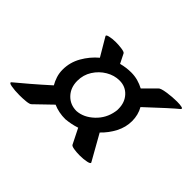

<svg xmlns="http://www.w3.org/2000/svg" viewBox="-84 -683 619 619"><g transform="rotate(45 225.0 -373.5)"><path d="M49 -201Q27 -201 11 -204Q-5 -207 2 -213Q19 -227 46.5 -250.5Q74 -274 105 -302Q98 -314 93.5 -328Q89 -342 89 -358Q89 -391 105.5 -420Q122 -449 147 -470L111 -531Q107 -536 119.5 -539Q132 -542 148 -542Q162 -542 175.5 -540Q189 -538 191 -534L207 -502Q230 -508 252 -508Q268 -508 282.5 -504Q297 -500 310 -493Q324 -507 335 -518Q346 -529 350 -533Q355 -539 378.5 -542.5Q402 -546 423 -546Q437 -546 445 -544Q453 -542 448 -537Q439 -530 412.5 -506Q386 -482 352 -450Q365 -427 365 -399Q365 -371 351.5 -345Q338 -319 317 -299L366 -212Q369 -207 355 -204Q341 -201 324 -201Q309 -201 297 -203Q285 -205 283 -209Q278 -220 257 -261Q245 -257 232.5 -254.5Q220 -252 208 -251Q178 -251 153 -262L97 -208Q93 -204 79 -202.5Q65 -201 49 -201ZM215 -295Q246 -297 272.5 -322Q299 -347 305 -383Q306 -387 306 -390Q306 -393 306 -396Q306 -425 288.5 -444Q271 -463 244 -463Q220 -463 198 -450Q176 -437 162 -415Q148 -393 148 -366Q148 -335 167 -315Q186 -295 215 -295Z"/></g></svg>

Font: Praise
Style: Regular
Weight: 400
Designer: Robert E. Leuschke
Foundry: Robert E. Leuschke
Version: Version 1.100; ttfautohint (v1.8.3)